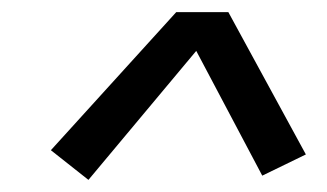

<svg xmlns="http://www.w3.org/2000/svg" viewBox="-20 -744 540 317"><path d="M126 -447 64 -496 271 -724H357L485 -489L413 -454L304 -660Z"/></svg>

Font: Iosevka Algr
Style: Italic
Weight: 400
Italic angle: -9°
Monospace: yes
Designer: Belleve Invis
Foundry: Belleve Invis
Version: Version 26.0.2; ttfautohint (v1.8.3)